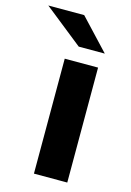

<svg xmlns="http://www.w3.org/2000/svg" viewBox="-177 -810 594 868"><g transform="rotate(15 119.5 -375.5)"><path d="M72 0V-538H228V0ZM119 -607 -62 -751H106L241 -607Z"/></g></svg>

Font: Montserrat Thin
Style: Bold
Weight: 700
Version: Version 9.000